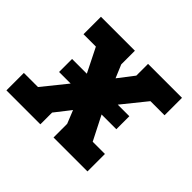

<svg xmlns="http://www.w3.org/2000/svg" viewBox="-129 -693 856 856"><g transform="rotate(45 299.5 -265.0)"><path d="M-1 0V-110H88L180 -224H107V-306H200L143 -420H65V-530H279V-444L305 -382L362 -456V-530H576V-420H487L395 -306H468V-224H375L433 -110H510V0H296V-86L271 -148L213 -74V0Z"/></g></svg>

Font: Iosevka Slab XBdExObl
Style: Regular
Weight: 800
Width: 7
Italic angle: -9°
Monospace: yes
Designer: Belleve Invis
Foundry: Belleve Invis
Version: Version 11.1.0; ttfautohint (v1.8.3)